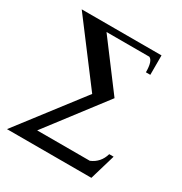

<svg xmlns="http://www.w3.org/2000/svg" viewBox="-142 -691 754 796"><g transform="rotate(30 235.0 -292.5)"><path d="M404 -492H383Q383 -546 363 -555H158L324 -334L113 -58H365Q408 -76 421 -122H442L406 0H2L235 -303L22 -585H404Z"/></g></svg>

Font: Judson
Style: Regular
Weight: 400
Version: Version 20110429